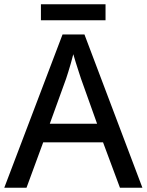

<svg xmlns="http://www.w3.org/2000/svg" viewBox="-20 -878 687 898"><path d="M541 0 461.9 -212.4H182.1L104 0H0L272.5 -716.8H375L646 0ZM434.1 -299.3 358.9 -509.8Q355.5 -520.5 348.4 -542Q341.3 -563.5 334.2 -586.4Q327.1 -609.4 322.8 -624.5Q317.9 -604.5 311.5 -582.3Q305.2 -560.1 299.1 -540.8Q293 -521.5 289.1 -509.8L212.9 -299.3ZM473.6 -857.9V-783.2H171.4V-857.9Z"/></svg>

Font: Open Sans Medium
Style: Regular
Weight: 500
Designer: Monotype Design Team
Foundry: Monotype Imaging Inc.
Version: Version 3.000